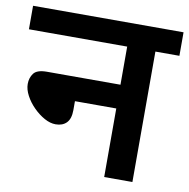

<svg xmlns="http://www.w3.org/2000/svg" viewBox="-73 -693 753 764"><g transform="rotate(10 304.0 -311.0)"><path d="M0 -622H608V-527H511V0H397V-277H230V-241Q230 -206 214 -189.5Q198 -173 170 -173Q148 -173 124.5 -186Q101 -199 80 -220Q59 -241 46 -265.5Q33 -290 33 -312Q33 -337 46.5 -355Q60 -373 100 -373H397V-527H0Z"/></g></svg>

Font: Noto Sans Devanagari UI SemiBold
Style: Regular
Weight: 600
Designer: Jelle Bosma - Monotype Design Team
Foundry: Monotype Imaging Inc.
Version: Version 2.003; ttfautohint (v1.8.4.7-5d5b)